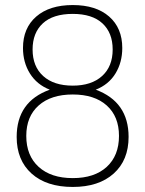

<svg xmlns="http://www.w3.org/2000/svg" viewBox="-20 -730 575 760"><path d="M46 -188Q46 -328 177 -375Q126 -395 98.5 -439Q71 -483 71 -540Q71 -619 123.5 -664.5Q176 -710 268 -710Q360 -710 412 -664.5Q464 -619 464 -540Q464 -483 437 -439Q410 -395 359 -375Q489 -327 489 -188Q489 -96 430 -43Q371 10 268 10Q164 10 105 -43Q46 -96 46 -188ZM426 -534Q426 -600 385.5 -637.5Q345 -675 268 -675Q190 -675 149.5 -637.5Q109 -600 109 -534Q109 -467 151 -429Q193 -391 268 -391Q342 -391 384 -429Q426 -467 426 -534ZM451 -192Q451 -269 402.5 -312.5Q354 -356 268 -356Q182 -356 133 -312.5Q84 -269 84 -192Q84 -114 133 -69.5Q182 -25 268 -25Q354 -25 402.5 -69.5Q451 -114 451 -192Z"/></svg>

Font: Sarabun Thin
Style: Regular
Weight: 250
Designer: Suppakit Chalermlarp | Katatrad Co.,Ltd.
Foundry: Cadson Demak Co.,Ltd.
Version: Version 1.000; ttfautohint (v1.6)